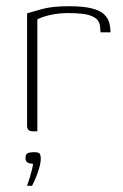

<svg xmlns="http://www.w3.org/2000/svg" viewBox="-20 -422 396 617"><path d="M100 0H86Q77 0 72 -4Q67 -8 67 -19V-379Q86 -385 117.5 -393.5Q149 -402 202 -402Q248 -402 275 -395Q302 -388 314.5 -376Q327 -364 331 -349Q335 -334 335 -318H303L302 -332Q301 -355 285 -365Q269 -375 246 -377.5Q223 -380 202 -380Q168 -380 142 -374Q116 -368 100 -360ZM67 175Q72 161 76 147.5Q80 134 83 122Q86 110 86 104Q85 104 84.5 104Q84 104 82 104Q76 104 69 100.5Q62 97 62 86Q62 73 69.5 70Q77 67 90 67Q97 67 102 68.5Q107 70 109 74.5Q111 79 111 88Q111 101 105.5 119.5Q100 138 93 154Q86 170 83 175Z"/></svg>

Font: Genos Thin ExtraLight
Style: Regular
Weight: 250
Version: Version 1.010